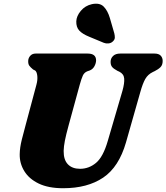

<svg xmlns="http://www.w3.org/2000/svg" viewBox="-20 -984 882 1018"><path d="M551.5 -237 629.5 -503.5Q640.5 -543 638.5 -567.5Q636.5 -592 612.5 -604L602.5 -608.5Q581 -620 573.5 -630.2Q566 -640.5 566.5 -657Q566.5 -674.5 579.5 -687.2Q592.5 -700 617.5 -700H799.5Q821.5 -700 832 -689Q842.5 -678 842.5 -661Q842.5 -639.5 831 -628Q819.5 -616.5 800.5 -607L791 -602.5Q764 -589.5 750.2 -565.2Q736.5 -541 724 -496L648 -229Q610.5 -98.5 527 -42.2Q443.5 14 315 14Q236.5 14 185.2 -10.8Q134 -35.5 108.8 -76.8Q83.5 -118 84.5 -167Q85 -201.5 95.8 -244.5Q106.5 -287.5 115.5 -319.5L173 -534.5Q180 -559.5 177.8 -581.2Q175.5 -603 166.5 -610L155.5 -615.5Q141 -627.5 135 -636.2Q129 -645 129.5 -661Q130 -676.5 140.5 -688.2Q151 -700 169 -700H445Q489.5 -700 489.5 -663.5Q489 -648 480.5 -632.5Q472 -617 456 -610.5L443 -606Q426.5 -599.5 419 -582.8Q411.5 -566 403 -535.5L344 -320Q330 -269 324 -238Q318 -207 317.5 -184Q317 -136.5 340 -112.8Q363 -89 404.5 -89Q451.5 -89 489.2 -120.5Q527 -152 551.5 -237ZM562.5 -888.5 586 -807.5Q589 -795.5 588.8 -784.5Q588.5 -773.5 578 -764Q568.5 -755 555 -753.8Q541.5 -752.5 530.5 -757L453.5 -789Q416.5 -804 400 -822.2Q383.5 -840.5 384.5 -871Q385.5 -899 408.5 -926.5Q431.5 -954 467.5 -962Q508.5 -970.5 529.8 -949Q551 -927.5 562.5 -888.5Z"/></svg>

Font: Fraunces 9pt Soft Black
Style: Italic
Weight: 900
Italic angle: -16°
Version: Version 1.000;[b76b70a41]